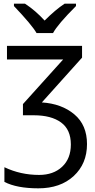

<svg xmlns="http://www.w3.org/2000/svg" viewBox="-20 -786 518 1046"><path d="M179 -606Q154 -650 56 -753V-766H116Q173 -729 223 -674Q282 -733 332 -766H394V-753Q294 -653 269 -606ZM427 -536V-472L208 -228Q316 -221 385 -163Q454 -105 454 -1Q454 106 381.5 173Q309 240 189 240Q72 240 4 205V125Q92 167 193 167Q271 167 318.5 122.5Q366 78 366 1Q366 -80 312.5 -119Q259 -158 164 -158H105V-219L324 -462H18V-536Z"/></svg>

Font: Advent Sans Logo
Style: Regular
Weight: 400
Designer: Types & Symbols
Foundry: Types & Symbols
Version: Version 1.002